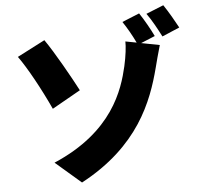

<svg xmlns="http://www.w3.org/2000/svg" viewBox="-61 -938 1123 1084"><g transform="rotate(-5 500.0 -396.5)"><path d="M218 -737 61 -656C110 -588 178 -464 232 -347L393 -438C355 -511 270 -663 218 -737ZM904 -875 805 -835C833 -797 863 -741 884 -700L983 -742C965 -776 930 -837 904 -875ZM764 -841 666 -801C690 -766 717 -718 736 -678L673 -690C674 -662 668 -608 655 -551C625 -421 554 -188 215 -43L360 82C690 -94 782 -339 831 -528C837 -551 852 -610 865 -653L761 -673L841 -706C824 -742 790 -803 764 -841Z"/></g></svg>

Font: Source Han Sans HK Heavy
Style: Regular
Weight: 900
Designer: Ryoko NISHIZUKA 西塚涼子 (kana, bopomofo & ideographs); Paul D. Hunt (Latin, Greek & Cyrillic); Sandoll Communications 산돌커뮤니
Foundry: Adobe
Version: Version 2.000;hotconv 1.0.107;makeotfexe 2.5.65593